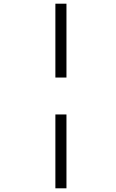

<svg xmlns="http://www.w3.org/2000/svg" viewBox="-20 -780 628 1040"><path d="M280 -360H340V-760H280ZM280 240H340V-160H280Z"/></svg>

Font: Noto Serif Semi
Style: Italic
Weight: 600
Italic angle: -12°
Designer: Monotype Design Team
Foundry: Monotype Imaging Inc.
Version: Version 1.901